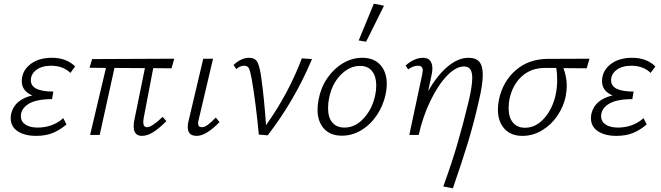

<svg xmlns="http://www.w3.org/2000/svg" viewBox="-20 -731 3580 1040"><path d="M387 -371 361 -336Q344 -354 317 -364.5Q290 -375 257 -375Q207 -375 177 -352.5Q147 -330 147 -296Q147 -235 269 -235L262 -194Q176 -194 134.5 -168Q93 -142 93 -101Q93 -73 117.5 -56.5Q142 -40 184 -40Q265 -40 323 -91L340 -57Q305 -27 266.5 -11Q228 5 175 5Q114 5 76 -20Q38 -45 38 -91Q38 -104 41 -117Q60 -192 155 -214Q98 -238 98 -291Q98 -346 143 -382Q188 -418 261 -418Q340 -418 387 -371Z M758 -90Q756 -76 756 -70Q756 -42 776 -42Q803 -42 861 -98L881 -75Q843 -36 810.5 -15.5Q778 5 749 5Q704 5 704 -47Q704 -67 709 -87L765 -362L600 -363L520 0H468L554 -363L465 -364L479 -411L924 -413L909 -361L810 -362Z M997 -43Q997 -55 1000 -70L1081 -413H1134L1056 -82Q1053 -72 1053 -63Q1053 -42 1073 -42Q1088 -42 1105 -54.5Q1122 -67 1149 -94L1169 -70Q1097 5 1045 5Q997 5 997 -43Z M1670 -411Q1576 -187 1430 2L1382 -2Q1375 -77 1364.5 -161Q1354 -245 1343 -305Q1335 -348 1328 -361.5Q1321 -375 1302 -375Q1281 -375 1260 -357L1245 -379Q1287 -418 1329 -418Q1362 -418 1374.5 -394Q1387 -370 1395 -312Q1411 -198 1421 -53Q1543 -224 1615 -415Z M1923 -512 2005 -711 2060 -700 1963 -505ZM1700 -137Q1700 -163 1706 -193Q1718 -257 1753 -308Q1788 -359 1837.5 -388.5Q1887 -418 1942 -418Q2005 -418 2040 -379.5Q2075 -341 2075 -276Q2075 -251 2069 -221Q2056 -159 2021.5 -107.5Q1987 -56 1937.5 -26Q1888 4 1832 4Q1769 4 1734.5 -34.5Q1700 -73 1700 -137ZM2013 -219Q2018 -242 2018 -269Q2018 -317 1995.5 -345.5Q1973 -374 1930 -374Q1873 -374 1825 -325Q1777 -276 1762 -196Q1757 -174 1757 -145Q1757 -95 1780 -67.5Q1803 -40 1846 -40Q1905 -40 1951.5 -91.5Q1998 -143 2013 -219Z M2595 -326Q2595 -274 2574 -185Q2548 -70 2517 33Q2486 136 2433 289L2381 279Q2426 156 2456.5 52Q2487 -52 2517 -176Q2538 -263 2538 -308Q2538 -341 2527 -356Q2516 -371 2494 -371Q2449 -371 2400.5 -320Q2352 -269 2311 -184Q2270 -99 2248 0H2197L2267 -328Q2270 -346 2270 -350Q2270 -375 2244 -375Q2218 -375 2191 -355L2177 -376Q2199 -396 2223.5 -407Q2248 -418 2271 -418Q2298 -418 2310 -402Q2322 -386 2322 -361Q2322 -346 2319 -331L2299 -237Q2348 -323 2405 -370.5Q2462 -418 2517 -418Q2558 -418 2576.5 -396Q2595 -374 2595 -326Z M3158 -361Q3116 -362 3032 -362Q3050 -313 3050 -266Q3050 -240 3044 -208Q3032 -152 2998.5 -103Q2965 -54 2915.5 -24.5Q2866 5 2810 5Q2747 5 2712 -34Q2677 -73 2677 -138Q2677 -165 2683 -193Q2704 -290 2773.5 -350.5Q2843 -411 2944 -412L3173 -413ZM2998 -300Q2998 -335 2993 -363H2932Q2857 -363 2807 -318Q2757 -273 2740 -196Q2735 -174 2735 -145Q2735 -95 2758.5 -67Q2782 -39 2824 -39Q2883 -39 2928.5 -91Q2974 -143 2990 -219Q2998 -256 2998 -300Z M3530 -371 3504 -336Q3487 -354 3460 -364.5Q3433 -375 3400 -375Q3350 -375 3320 -352.5Q3290 -330 3290 -296Q3290 -235 3412 -235L3405 -194Q3319 -194 3277.5 -168Q3236 -142 3236 -101Q3236 -73 3260.5 -56.5Q3285 -40 3327 -40Q3408 -40 3466 -91L3483 -57Q3448 -27 3409.5 -11Q3371 5 3318 5Q3257 5 3219 -20Q3181 -45 3181 -91Q3181 -104 3184 -117Q3203 -192 3298 -214Q3241 -238 3241 -291Q3241 -346 3286 -382Q3331 -418 3404 -418Q3483 -418 3530 -371Z"/></svg>

Font: Ysabeau Infant Semilight
Style: Italic
Weight: 300
Italic angle: -12°
Designer: Christian Thalmann (Catharsis Fonts)
Version: Version 0.003